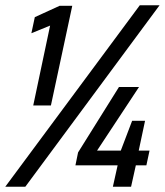

<svg xmlns="http://www.w3.org/2000/svg" viewBox="-37 -708 627 728"><path d="M89 -308 153 -611 82 -582 95 -643 189 -686H237L156 -308ZM-17 0 493 -688H568L59 0ZM391 0 409 -81H249L259 -130L414 -378H490L331 -137H421L464 -250H513L489 -137H530L518 -81H478L460 0Z"/></svg>

Font: Saira SemiCondensed Medium
Style: Italic
Weight: 500
Width: 4
Italic angle: -12°
Designer: Hector Gatti with collaboration of the Omnibus-Type team
Foundry: Omnibus-Type
Version: Version 1.101